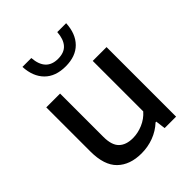

<svg xmlns="http://www.w3.org/2000/svg" viewBox="-222 -925 1062 1062"><g transform="rotate(-45 309.0 -394.0)"><path d="M70 -199V-544H178V-205Q178 -140.5 206.8 -112.5Q235.5 -84.5 288.5 -84.5Q328 -84.5 367 -101Q406 -117.5 433.5 -149V-544H541.5V0H452L444.5 -58H439Q403.5 -25 358.2 -8Q313 9 263 9Q173 9 121.5 -41Q70 -91 70 -199ZM135 -795.5H204.5Q212.5 -687.5 306.5 -687.5Q355 -687.5 379.5 -715.2Q404 -743 407.5 -795.5H477Q473 -716.5 429 -672.2Q385 -628 306.5 -628Q227.5 -628 183.2 -672.5Q139 -717 135 -795.5Z"/></g></svg>

Font: Encode Sans Semi Expanded Medium
Style: Regular
Weight: 500
Width: 6
Designer: Multiple Designers
Foundry: Impallari Type
Version: Version 2.000